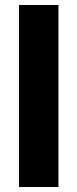

<svg xmlns="http://www.w3.org/2000/svg" viewBox="-20 -749 310 769"><path d="M56 0V-729H214V0Z"/></svg>

Font: Mona Sans SemiExpanded
Style: Bold
Weight: 700
Width: 6
Designer: Deni Anggara
Foundry: GitHub
Version: Version 2.000